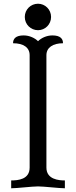

<svg xmlns="http://www.w3.org/2000/svg" viewBox="-20 -1010 408 1030"><path d="M229 -714C229 -755 264 -778 318 -778C318 -801 305 -820 261 -820C230 -820 201 -806 184 -789C167 -806 138 -820 107 -820C63 -820 50 -801 50 -778C106 -778 139 -755 139 -714V-111C139 -47 76 -42 40 -42V0C71 0 153 -10 184 -10C215 -10 297 0 328 0V-42C296 -42 229 -47 229 -111ZM113 -919C113 -879 145 -848 184 -848C222 -848 254 -879 254 -919C254 -959 222 -990 184 -990C145 -990 113 -959 113 -919Z"/></svg>

Font: Milonga
Style: Regular
Weight: 400
Designer: Pablo Impallari, Brenda Gallo, Rodrigo Fuenzalida
Foundry: Pablo Impallari, Brenda Gallo, Rodrigo Fuenzalida
Version: Version 1.000